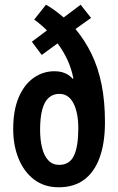

<svg xmlns="http://www.w3.org/2000/svg" viewBox="-20 -784 501 814"><path d="M175 -764Q193 -754 211.5 -740.5Q230 -727 250 -710L322 -764L366 -708L300 -661Q340 -613 368 -555.5Q396 -498 410.5 -426.5Q425 -355 425 -266Q425 -178 402.5 -116Q380 -54 336.5 -22Q293 10 229 10Q168 10 125 -22.5Q82 -55 59 -111Q36 -167 36 -237Q36 -316 59 -370.5Q82 -425 122 -453.5Q162 -482 211 -482Q228 -482 241.5 -478.5Q255 -475 267 -468Q279 -461 288 -450L291 -452Q283 -493 266 -530Q249 -567 224 -600L157 -551L115 -607L179 -655Q166 -668 152.5 -679.5Q139 -691 125 -701ZM231 -386Q205 -386 186.5 -369.5Q168 -353 159 -319Q150 -285 150 -234Q150 -191 158.5 -157Q167 -123 185 -104Q203 -85 231 -85Q275 -85 293.5 -124Q312 -163 312 -240Q312 -272 307 -298.5Q302 -325 292 -345Q282 -365 267 -375.5Q252 -386 231 -386Z"/></svg>

Font: Noto Sans Display ExtraCondensed SemiBold
Style: Regular
Weight: 600
Width: 2
Designer: Monotype Design Team
Foundry: Monotype Imaging Inc.
Version: Version 2.003